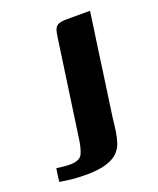

<svg xmlns="http://www.w3.org/2000/svg" viewBox="-134 -463 511 622"><g transform="rotate(-20 121.5 -151.5)"><path d="M-27 43Q-21 44 -5.5 45.5Q10 47 19 47Q53 47 62 28Q71 9 76 -31Q88 -112 99 -192.5Q110 -273 122 -354Q124 -372 128.5 -382Q133 -392 143 -395.5Q153 -399 172 -399Q192 -399 211 -399Q230 -399 250 -399Q247 -375 242 -341.5Q237 -308 231.5 -269Q226 -230 220.5 -189.5Q215 -149 209.5 -112Q204 -75 200 -45Q198 -24 195 -3.5Q192 17 186 35Q180 53 166 66.5Q152 80 125.5 88Q99 96 56 96Q24 96 -1 92.5Q-26 89 -33 88Q-32 77 -30.5 65.5Q-29 54 -27 43Z"/></g></svg>

Font: Genos Thin SemiBold
Style: Italic
Weight: 600
Italic angle: -8°
Version: Version 1.010